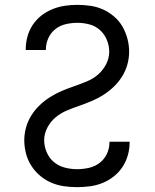

<svg xmlns="http://www.w3.org/2000/svg" viewBox="-20 -763 640 791"><path d="M297 8Q270 8 242.5 4Q215 0 190 -11Q165 -22 144 -40Q123 -58 108.5 -81Q94 -104 87 -131Q80 -158 80 -185Q80 -212 87.5 -238.5Q95 -265 109.5 -288Q124 -311 144 -330Q164 -349 187 -363.5Q210 -378 235 -388.5Q260 -399 286 -408Q312 -417 337.5 -427.5Q363 -438 383.5 -455.5Q404 -473 417 -498Q430 -523 430 -550Q430 -575 420 -599Q410 -623 391.5 -639.5Q373 -656 348.5 -662.5Q324 -669 299 -669Q275 -669 251 -663.5Q227 -658 208 -643Q189 -628 179 -605.5Q169 -583 169 -559Q169 -558 169 -557.5Q169 -557 169 -557H86Q86 -558 86 -558.5Q86 -559 86 -560Q86 -586 93 -612Q100 -638 114.5 -660Q129 -682 150 -698.5Q171 -715 195.5 -725Q220 -735 246 -739Q272 -743 299 -743Q326 -743 353 -739Q380 -735 404.5 -724Q429 -713 450 -695Q471 -677 484.5 -653.5Q498 -630 505 -603.5Q512 -577 512 -550Q512 -523 504.5 -496.5Q497 -470 482.5 -447Q468 -424 448 -405Q428 -386 405 -371.5Q382 -357 357 -346.5Q332 -336 306 -327Q280 -318 255 -307.5Q230 -297 209 -279.5Q188 -262 175 -237Q162 -212 162 -185Q162 -160 172.5 -135.5Q183 -111 202.5 -95Q222 -79 247 -72.5Q272 -66 297 -66Q322 -66 346.5 -71.5Q371 -77 390.5 -92Q410 -107 420.5 -129.5Q431 -152 431 -177Q431 -177 431 -177.5Q431 -178 431 -179H514Q514 -178 514 -177.5Q514 -177 514 -176Q514 -149 506.5 -123Q499 -97 484.5 -75Q470 -53 448.5 -36Q427 -19 402 -9Q377 1 350.5 4.5Q324 8 297 8Z"/></svg>

Font: Iosevka Curly Extended
Style: Regular
Weight: 400
Width: 7
Monospace: yes
Designer: Belleve Invis
Foundry: Belleve Invis
Version: Version 11.1.0; ttfautohint (v1.8.3)